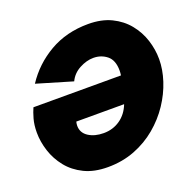

<svg xmlns="http://www.w3.org/2000/svg" viewBox="-127 -843 985 977"><g transform="rotate(-20 366.0 -354.5)"><path d="M296 5Q222 5 169 -21Q116 -47 82 -89.5Q48 -132 31.5 -183Q15 -234 15 -284Q15 -325 24 -357Q33 -389 43 -411H517Q518 -418 518.5 -424.5Q519 -431 519 -437Q519 -493 488 -518Q457 -543 415 -543Q378 -543 339.5 -522.5Q301 -502 283 -464L91 -521Q148 -608 239.5 -661Q331 -714 449 -714Q521 -714 573.5 -688.5Q626 -663 660.5 -620.5Q695 -578 711.5 -526.5Q728 -475 728 -423Q728 -367 708.5 -307Q689 -247 652 -191.5Q615 -136 562 -91.5Q509 -47 442 -21Q375 5 296 5ZM335 -165Q385 -165 424 -192Q463 -219 482 -268H223Q220 -256 220 -246Q220 -208 253 -186.5Q286 -165 335 -165Z"/></g></svg>

Font: Raleway Black
Style: Italic
Weight: 900
Italic angle: -12°
Designer: Matt McInerney, Pablo Impallari, Rodrigo Fuenzalida
Foundry: Matt McInerney, Pablo Impallari, Rodrigo Fuenzalida
Version: Version 4.101;RELEASE